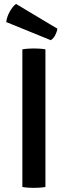

<svg xmlns="http://www.w3.org/2000/svg" viewBox="-20 -928 336 953"><path d="M91 -683Q104 -685.5 120 -686.5Q136 -687.5 148 -687.5Q161 -687.5 176.8 -686.5Q192.5 -685.5 205.5 -683V0Q192.5 2.5 176.8 3.5Q161 4.5 148 4.5Q136 4.5 120 3.5Q104 2.5 91 0ZM59.5 -908.5Q43.5 -897 28.8 -871Q14 -845 11 -818.5L232 -728.5Q246 -737.5 254.2 -753.8Q262.5 -770 265 -785.5Z"/></svg>

Font: Signika Negative Medium
Style: Regular
Weight: 500
Designer: Anna Giedry
Foundry: Anna Giedry
Version: Version 2.001